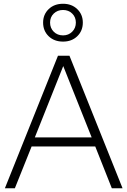

<svg xmlns="http://www.w3.org/2000/svg" viewBox="-20 -1000 677 1020"><path d="M574 0 486 -222H148L59 0H6L288 -704H349L631 0ZM165 -270H467L316 -649ZM315 -980Q361 -980 390.5 -951.5Q420 -923 420 -880Q420 -836 390.5 -807.5Q361 -779 315 -779Q268 -779 238.5 -807.5Q209 -836 209 -880Q209 -923 238.5 -951.5Q268 -980 315 -980ZM315 -947Q285 -947 265.5 -928Q246 -909 246 -880Q246 -851 265.5 -831.5Q285 -812 315 -812Q344 -812 363.5 -831.5Q383 -851 383 -880Q383 -909 363.5 -928Q344 -947 315 -947Z"/></svg>

Font: Prodigy Sans Light
Style: Regular
Weight: 300
Designer: Wei Huang
Foundry: Wei Huang
Version: Version 1.003; ttfautohint (v1.8.3)